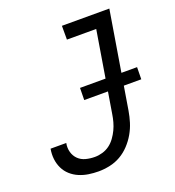

<svg xmlns="http://www.w3.org/2000/svg" viewBox="-135 -841 869 955"><g transform="rotate(-20 300.0 -363.5)"><path d="M225 8Q198 8 172 4Q146 0 122.5 -10Q99 -20 80 -37Q61 -54 50 -77Q39 -100 36 -126Q33 -152 38 -180H121Q116 -155 122.5 -132Q129 -109 145 -93.5Q161 -78 184 -72Q207 -66 232 -66Q252 -66 272.5 -72Q293 -78 310 -90.5Q327 -103 340 -121Q353 -139 362 -158Q371 -177 376.5 -197Q382 -217 385 -237L455 -662H300V-735H551L467 -225Q462 -195 453 -166Q444 -137 428.5 -110Q413 -83 391 -59.5Q369 -36 342 -20.5Q315 -5 284.5 1.5Q254 8 225 8ZM278 -350 279 -414H581L580 -350Z"/></g></svg>

Font: Iosevka Extended
Style: Italic
Weight: 400
Width: 7
Italic angle: -9°
Monospace: yes
Designer: Belleve Invis
Foundry: Belleve Invis
Version: Version 32.5.0; ttfautohint (v1.8.4)